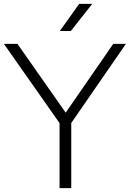

<svg xmlns="http://www.w3.org/2000/svg" viewBox="-32 -965 666 985"><path d="M273.5 0V-333.5L-12 -740H57.5L305 -387L549 -740H614L333.5 -334V0ZM275 -806 374 -945H441L331.5 -806Z"/></svg>

Font: Encode Sans Semi Expanded Light
Style: Regular
Weight: 300
Width: 6
Designer: Multiple Designers
Foundry: Impallari Type
Version: Version 3.000; ttfautohint (v1.8.3) -l 8 -r 50 -G 200 -x 14 